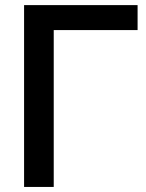

<svg xmlns="http://www.w3.org/2000/svg" viewBox="-20 -739 579 759"><path d="M192.4 0V-620.1H523.9V-718.8H75.2V0Z"/></svg>

Font: Winston Medium
Style: Regular
Weight: 500
Designer: Vernon Adams, Kim Jin-seong, David Berlow, Cristiano Sobral
Foundry: The Winston Project Authors
Version: Version 3.004